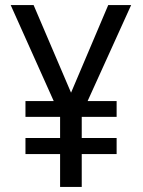

<svg xmlns="http://www.w3.org/2000/svg" viewBox="-20 -734 560 754"><path d="M259 -370 112 -714H22L191 -337H80V-275H216V-192H80V-129H216V0H301V-129H438V-192H301V-275H438V-337H324L495 -714H405Z"/></svg>

Font: Noto Sans Malayalam SemiCondensed
Style: Regular
Weight: 400
Width: 4
Designer: Jelle Bosma - Monotype Design Team
Foundry: Monotype Imaging Inc.
Version: Version 2.104